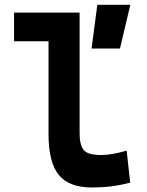

<svg xmlns="http://www.w3.org/2000/svg" viewBox="-20 -786 626 815"><path d="M370.1 9.8Q272.5 9.8 229.2 -43.9Q186 -97.7 186 -215.8V-610.8H39.6V-732.4H317.9V-220.7Q317.9 -171.9 334.7 -149.9Q351.6 -127.9 409.2 -127.9Q452.1 -127.9 517.6 -146.5L532.7 -10.7Q491.2 0 452.6 4.9Q414.1 9.8 370.1 9.8ZM368.7 -580.1 393.1 -765.6H533.2L489.3 -580.1Z"/></svg>

Font: Cascadia Code PL
Style: Bold
Weight: 700
Monospace: yes
Designer: Aaron Bell
Foundry: Saja Typeworks
Version: Version 2404.023; ttfautohint (v1.8.4)